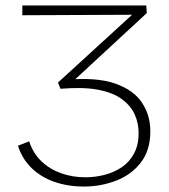

<svg xmlns="http://www.w3.org/2000/svg" viewBox="-20 -678 619 705"><path d="M287 7Q230 7 180.5 -10Q131 -27 96 -61Q61 -95 46 -143L87 -159Q102 -114 133 -85Q164 -56 205.5 -41.5Q247 -27 293 -27Q331 -27 366 -36.5Q401 -46 428.5 -65Q456 -84 472.5 -115Q489 -146 489 -189Q489 -226 474.5 -258Q460 -290 427.5 -314Q395 -338 340 -348.5Q285 -359 202 -352L193 -375L486 -643L501 -624L62 -622V-658H517L519 -630L227 -360L221 -385Q334 -395 402 -371.5Q470 -348 501 -301.5Q532 -255 532 -196Q532 -126 497 -81Q462 -36 406 -14.5Q350 7 287 7Z"/></svg>

Font: Ysabeau ExtraLight
Style: Regular
Weight: 250
Designer: Christian Thalmann (Catharsis Fonts)
Version: Version 2.002